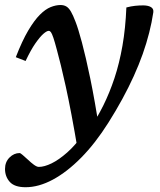

<svg xmlns="http://www.w3.org/2000/svg" viewBox="-44 -524 652 784"><path d="M60.5 -275 20.5 -290.5Q46.5 -357.5 71.2 -399.2Q96 -441 118.8 -463.8Q141.5 -486.5 162.8 -495Q184 -503.5 203 -503.5Q217 -503.5 227 -497.5Q237 -491.5 245.8 -476.5Q254.5 -461.5 264.5 -435Q275 -408.5 290.5 -350.8Q306 -293 324.8 -202.5Q343.5 -112 363 14L274.5 94.5Q260.5 11 248 -55Q235.5 -121 224.5 -171Q213.5 -221 204.5 -257.5Q195.5 -294 188.5 -319.5Q179.5 -353.5 173.8 -370.2Q168 -387 164 -392.5Q160 -398 155 -398Q147 -398 133 -385.8Q119 -373.5 100.2 -346.5Q81.5 -319.5 60.5 -275ZM298 21 321.5 4Q352 -41.5 377.8 -93.2Q403.5 -145 423.5 -205.2Q443.5 -265.5 456 -337Q468.5 -408.5 472 -493.5Q491 -498.5 507.2 -500.2Q523.5 -502 542 -502Q562.5 -501.5 573.2 -494.5Q584 -487.5 582 -473.5Q576 -433 565.2 -390.5Q554.5 -348 538.8 -303.5Q523 -259 502.2 -213.2Q481.5 -167.5 455.5 -119.8Q429.5 -72 398.5 -23Q345.5 61 287.5 119.8Q229.5 178.5 171.8 209.5Q114 240.5 60.5 240.5Q15.5 240.5 -4 218.8Q-23.5 197 -23.5 166Q-23.5 137.5 -5.2 119.2Q13 101 36 101Q39.5 101 48.5 108.8Q57.5 116.5 70 128Q82.5 140 94.5 148.8Q106.5 157.5 114.5 157.5Q137 157.5 166.8 143Q196.5 128.5 230.5 98.5Q264.5 68.5 298 21Z"/></svg>

Font: Newsreader 9pt Medium
Style: Italic
Weight: 500
Italic angle: -17°
Designer: Hugues Gentile
Foundry: Production Type
Version: Version 1.003